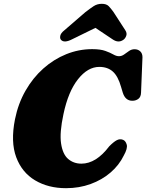

<svg xmlns="http://www.w3.org/2000/svg" viewBox="-20 -972 766 1006"><path d="M624.5 -239.5Q638.5 -234 644 -214.2Q649.5 -194.5 628.5 -157Q604 -106.5 559.2 -68Q514.5 -29.5 454.8 -7.8Q395 14 326 14Q233 14 164 -27Q95 -68 65 -148.2Q35 -228.5 58.5 -347Q75 -429 113.5 -496.5Q152 -564 206.8 -612.8Q261.5 -661.5 327 -688Q392.5 -714.5 463 -714.5Q506.5 -714.5 532 -705.2Q557.5 -696 573.5 -686.8Q589.5 -677.5 603.5 -677.5Q617.5 -677.5 630.2 -686.5Q643 -695.5 656 -704.8Q669 -714 685 -714Q703 -714 714.8 -703Q726.5 -692 726.5 -672L719 -487Q718.5 -464.5 705.2 -454.2Q692 -444 673.5 -444Q637 -444 623.5 -486L614.5 -516Q598.5 -573 571 -597.2Q543.5 -621.5 500.5 -621.5Q440 -621.5 388.8 -557Q337.5 -492.5 312.5 -374Q291.5 -277 300 -220.2Q308.5 -163.5 337.2 -139Q366 -114.5 406.5 -114.5Q483.5 -114.5 552 -205Q575 -228.5 591.5 -237.2Q608 -246 624.5 -239.5ZM626.5 -763.5Q600 -744.5 569 -766.5L480 -826L358.5 -766.5Q316 -744.5 299.5 -763.5Q293 -770.5 295.8 -784.5Q298.5 -798.5 317.5 -813.5L427.5 -908.5Q452 -927.5 470.8 -939.8Q489.5 -952 513.5 -952Q537.5 -952 549.5 -939.8Q561.5 -927.5 575 -908.5L636.5 -813.5Q646.5 -798.5 641.5 -784.5Q636.5 -770.5 626.5 -763.5Z"/></svg>

Font: Fraunces 9pt S050 Black
Style: Italic
Weight: 900
Italic angle: -16°
Version: Version 1.000; ttfautohint (v1.8.3)